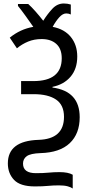

<svg xmlns="http://www.w3.org/2000/svg" viewBox="-20 -873 528 1101"><path d="M228 -754Q206 -782 183.5 -807.5Q161 -833 142 -850H83V-839Q102 -816 127.5 -780.5Q153 -745 171 -719Q96 -706 36 -657L77 -596Q106 -620 141 -634.5Q176 -649 219 -649Q272 -649 303 -621Q334 -593 334 -539Q334 -408 171 -408H101V-333H173Q256 -333 301.5 -302Q347 -271 347 -203Q347 -75 200 -71Q25 -65 25 64Q25 121 60.5 158.5Q96 196 180 196Q225 196 254.5 193Q284 190 318 190Q349 190 368.5 195.5Q388 201 397 208V129Q371 114 321 114Q288 114 258.5 117Q229 120 186 120Q112 120 112 65Q112 38 133.5 22.5Q155 7 212 5Q323 2 380 -52Q437 -106 437 -201Q437 -350 281 -371V-375Q346 -388 384.5 -433Q423 -478 423 -549Q423 -615 386.5 -660.5Q350 -706 282 -719Q300 -752 320 -774Q340 -796 360 -796Q374 -796 386 -790V-847Q367 -853 346 -853Q308 -853 279.5 -822Q251 -791 228 -754Z"/></svg>

Font: Noto Sans Display SemiCondensed
Style: Regular
Weight: 400
Width: 4
Designer: Monotype Design team
Foundry: Monotype Imaging Inc.
Version: 1.000